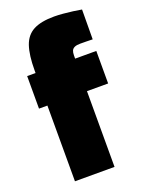

<svg xmlns="http://www.w3.org/2000/svg" viewBox="-136 -773 629 838"><g transform="rotate(-20 179.0 -353.5)"><path d="M63.3 0V-351.7H24.3V-502.8H63.3V-514.8Q63.3 -585.7 77.6 -627.8Q91.9 -669.8 126.9 -688.4Q162 -707 223.7 -707Q242.3 -707 265.1 -705Q287.9 -703 310.4 -700Q332.9 -697 348.8 -694L347.9 -555.7Q334.4 -556.2 318.6 -556.4Q302.7 -556.6 290.1 -556.6Q273.9 -556.6 264.2 -552.4Q254.6 -548.1 250.8 -539.8Q247.1 -531.5 247.1 -517.7V-502.8H345.4V-351.7H247.1V0Z"/></g></svg>

Font: TitilliumWeb ExtraLight
Style: Regular
Weight: 400
Designer: Mohamed Gaber, Accademia di Belle Arti di Urbino and others
Foundry: Kief Type Foundry, Accademia di Belle Arti di Urbino and others
Version: Version 3.000; ttfautohint (v1.8.2)